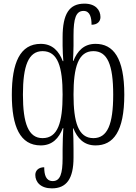

<svg xmlns="http://www.w3.org/2000/svg" viewBox="-20 -788 748 1055"><path d="M265 247C345 247 384 195 384 78V32C384 -8 383 -50 381 -83H383C405 -29 440 11 505 11C602 11 663 -64 663 -268C663 -471 602 -547 505 -547C440 -547 405 -507 383 -453H381C382 -478 384 -507 384 -536V-594C384 -686 397 -728 439 -728C475 -728 483 -691 483 -652C516 -652 532 -671 532 -694C532 -733 505 -768 444 -768C361 -768 324 -713 324 -583V-536C324 -509 326 -480 328 -452H325C304 -507 268 -547 204 -547C90 -547 45 -443 45 -267C45 -93 90 11 204 11C268 11 304 -29 325 -84H328C326 -48 324 -6 324 33V81C324 166 311 207 270 207C232 207 223 172 223 131C191 131 174 150 174 173C174 213 204 247 265 247ZM214 -29C136 -29 106 -110 106 -268C106 -426 136 -507 214 -507C298 -507 324 -420 324 -268C324 -115 298 -29 214 -29ZM493 -29C410 -29 384 -117 384 -268C384 -419 410 -507 493 -507C570 -507 602 -433 602 -268C602 -103 570 -29 493 -29Z"/></svg>

Font: Noto Serif Georgian ExtraCondensed Light
Style: Regular
Weight: 300
Width: 2
Designer: Monotype Design Team, Akaki Razmadze
Foundry: Google LLC
Version: Version 2.003